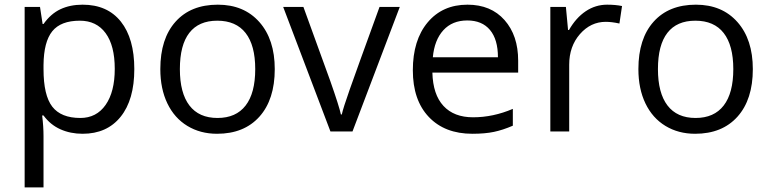

<svg xmlns="http://www.w3.org/2000/svg" viewBox="-20 -565 3311 825"><path d="M335 9.8Q282.7 9.8 239.5 -9.5Q196.3 -28.8 167 -68.8H161.1Q167 -22 167 20V240.2H85.9V-535.2H151.9L163.1 -461.9H167Q198.2 -505.9 239.7 -525.4Q281.2 -544.9 335 -544.9Q441.4 -544.9 499.3 -472.2Q557.1 -399.4 557.1 -268.1Q557.1 -136.2 498.3 -63.2Q439.5 9.8 335 9.8ZM323.2 -476.1Q241.2 -476.1 204.6 -430.7Q168 -385.3 167 -286.1V-268.1Q167 -155.3 204.6 -106.7Q242.2 -58.1 325.2 -58.1Q394.5 -58.1 433.8 -114.3Q473.1 -170.4 473.1 -269Q473.1 -369.1 433.8 -422.6Q394.5 -476.1 323.2 -476.1Z M1160.6 -268.1Q1160.6 -137.2 1094.7 -63.7Q1028.8 9.8 912.6 9.8Q840.8 9.8 785.2 -23.9Q729.5 -57.6 699.2 -120.6Q668.9 -183.6 668.9 -268.1Q668.9 -398.9 734.4 -471.9Q799.8 -544.9 916 -544.9Q1028.3 -544.9 1094.5 -470.2Q1160.6 -395.5 1160.6 -268.1ZM752.9 -268.1Q752.9 -165.5 793.9 -111.8Q835 -58.1 914.6 -58.1Q994.1 -58.1 1035.4 -111.6Q1076.7 -165 1076.7 -268.1Q1076.7 -370.1 1035.4 -423.1Q994.1 -476.1 913.6 -476.1Q834 -476.1 793.5 -423.8Q752.9 -371.6 752.9 -268.1Z M1399.9 0 1196.8 -535.2H1283.7L1398.9 -217.8Q1438 -106.4 1444.8 -73.2H1448.7Q1454.1 -99.1 1482.7 -180.4Q1511.2 -261.7 1610.8 -535.2H1697.8L1494.6 0Z M2009.8 9.8Q1891.1 9.8 1822.5 -62.5Q1753.9 -134.8 1753.9 -263.2Q1753.9 -392.6 1817.6 -468.8Q1881.3 -544.9 1988.8 -544.9Q2089.4 -544.9 2147.9 -478.8Q2206.5 -412.6 2206.5 -304.2V-252.9H1837.9Q1840.3 -158.7 1885.5 -109.9Q1930.7 -61 2012.7 -61Q2099.1 -61 2183.6 -97.2V-24.9Q2140.6 -6.3 2102.3 1.7Q2064 9.8 2009.8 9.8ZM1987.8 -477.1Q1923.3 -477.1 1885 -435.1Q1846.7 -393.1 1839.8 -318.8H2119.6Q2119.6 -395.5 2085.4 -436.3Q2051.3 -477.1 1987.8 -477.1Z M2588.9 -544.9Q2624.5 -544.9 2652.8 -539.1L2641.6 -463.9Q2608.4 -471.2 2583 -471.2Q2518.1 -471.2 2471.9 -418.5Q2425.8 -365.7 2425.8 -287.1V0H2344.7V-535.2H2411.6L2420.9 -436H2424.8Q2454.6 -488.3 2496.6 -516.6Q2538.6 -544.9 2588.9 -544.9Z M3214.8 -268.1Q3214.8 -137.2 3148.9 -63.7Q3083 9.8 2966.8 9.8Q2895 9.8 2839.4 -23.9Q2783.7 -57.6 2753.4 -120.6Q2723.1 -183.6 2723.1 -268.1Q2723.1 -398.9 2788.6 -471.9Q2854 -544.9 2970.2 -544.9Q3082.5 -544.9 3148.7 -470.2Q3214.8 -395.5 3214.8 -268.1ZM2807.1 -268.1Q2807.1 -165.5 2848.1 -111.8Q2889.2 -58.1 2968.8 -58.1Q3048.3 -58.1 3089.6 -111.6Q3130.9 -165 3130.9 -268.1Q3130.9 -370.1 3089.6 -423.1Q3048.3 -476.1 2967.8 -476.1Q2888.2 -476.1 2847.7 -423.8Q2807.1 -371.6 2807.1 -268.1Z"/></svg>

Font: Zoram GWebM
Style: Regular
Weight: 400
Foundry: Ascender Corporation
Version: Version 1.000